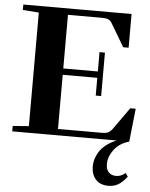

<svg xmlns="http://www.w3.org/2000/svg" viewBox="-60 -712 781 1000"><g transform="rotate(5 331.0 -212.0)"><path d="M21 0V-28.3L105 -34.7V-628.4L21 -634.8V-663.1H586.9V-486.8H558.6L487.8 -606Q480 -619.6 468.8 -624.8Q457.5 -629.9 436 -629.9H257.3V-349.6H438V-450.7H466.3V-223.6H438V-316.4H257.3V-33.2H486.3Q508.3 -33.2 520 -39.1Q531.7 -44.9 543 -60.5L623 -173.3H651.4L632.8 0Q581.5 14.6 554.2 51.3Q526.9 87.9 526.9 127Q526.9 153.8 540.8 168.9Q554.7 184.1 580.1 184.1Q606 184.1 628.4 164.6L641.1 182.6Q617.7 212.9 595.7 225.8Q573.7 238.8 544.4 238.8Q501.5 238.8 478.3 213.4Q455.1 188 454.6 145Q454.6 126.5 459.7 108.4Q464.8 90.3 476.8 70.1Q488.8 49.8 512 31.2Q535.2 12.7 567.4 0Z"/></g></svg>

Font: Elstob
Style: Bold
Weight: 700
Designer: Peter S. Baker
Version: Version 1.015